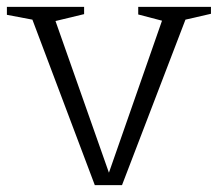

<svg xmlns="http://www.w3.org/2000/svg" viewBox="-34 -537 632 557"><path d="M60 -480 -14 -494V-517H210V-496L127 -476L282 -36L436 -477L367 -495V-517H578V-497L504 -480L320 0H241Z"/></svg>

Font: Afta serif
Style: Regular
Weight: 400
Designer: parq.ink
Foundry: Oriol Esparraguera Font
Version: Version 1.000